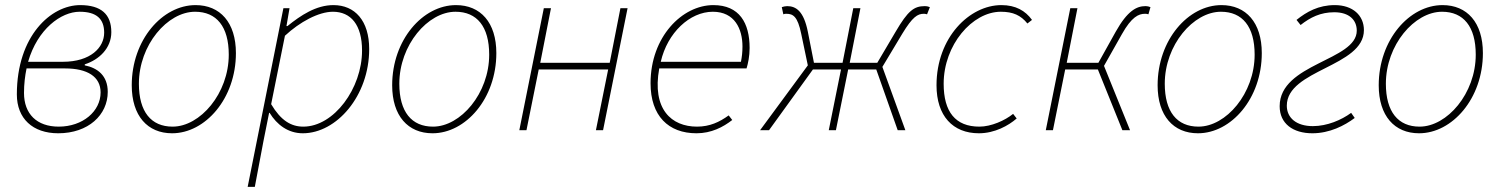

<svg xmlns="http://www.w3.org/2000/svg" viewBox="-20 -510 5874 752"><path d="M208 12C326 12 402 -60 402 -150C402 -214 362 -244 312 -254V-258C368 -276 416 -321 416 -384C416 -454 376 -490 294 -490C180 -490 46 -370 46 -140C46 -46 108 12 208 12ZM210 -14C124 -14 74 -64 74 -146C74 -181 78 -213 84 -242H235C322 -242 374 -210 374 -148C374 -74 304 -14 210 -14ZM292 -464C358 -464 388 -436 388 -382C388 -324 335 -268 226 -268H90C127 -396 219 -464 292 -464Z M654 12C784 12 904 -124 904 -302C904 -422 842 -490 746 -490C616 -490 496 -354 496 -176C496 -56 558 12 654 12ZM656 -14C572 -14 524 -72 524 -182C524 -334 636 -464 744 -464C828 -464 876 -406 876 -296C876 -144 764 -14 656 -14Z M950 222H978L1012 42L1034 -68H1036C1064 -22 1108 12 1166 12C1298 12 1426 -134 1426 -318C1426 -429 1370 -490 1286 -490C1218 -490 1158 -450 1106 -408H1102L1114 -478H1090ZM1168 -14C1120 -14 1080 -38 1042 -102L1096 -370C1154 -424 1228 -464 1284 -464C1354 -464 1398 -413 1398 -312C1398 -164 1288 -14 1168 -14Z M1674 12C1804 12 1924 -124 1924 -302C1924 -422 1862 -490 1766 -490C1636 -490 1516 -354 1516 -176C1516 -56 1578 12 1674 12ZM1676 -14C1592 -14 1544 -72 1544 -182C1544 -334 1656 -464 1764 -464C1848 -464 1896 -406 1896 -296C1896 -144 1784 -14 1676 -14Z M2014 0H2042L2090 -238H2362L2314 0H2342L2438 -478H2410L2368 -264H2096L2138 -478H2110Z M2708 12C2766 12 2812 -12 2848 -40L2834 -58C2798 -32 2760 -14 2710 -14C2610 -14 2533 -82 2562 -242H2904C2910 -262 2916 -290 2916 -322C2916 -420 2876 -490 2774 -490C2652 -490 2528 -366 2528 -184C2528 -56 2598 12 2708 12ZM2568 -268C2594 -382 2682 -464 2772 -464C2858 -464 2888 -396 2888 -328C2888 -306 2886 -288 2882 -268Z M2957 0H2992L3164 -238H3274L3226 0H3254L3302 -238H3412L3496 0H3526L3436 -248L3514 -378C3554 -444 3574 -456 3598 -456C3602 -456 3604 -456 3611 -454L3622 -482C3618 -484 3610 -486 3602 -486C3560 -486 3536 -468 3488 -386L3416 -264H3308L3350 -478H3322L3280 -264H3168L3144 -386C3128 -466 3098 -486 3063 -486C3056 -486 3047 -484 3042 -482L3048 -454C3053 -456 3055 -456 3060 -456C3086 -456 3104 -446 3118 -378L3144 -254Z M3814 12C3876 12 3930 -18 3962 -46L3948 -64C3916 -38 3862 -14 3816 -14C3722 -14 3676 -72 3676 -182C3676 -334 3788 -464 3900 -464C3948 -464 3978 -450 4004 -418L4022 -432C3996 -468 3958 -490 3902 -490C3778 -490 3648 -364 3648 -176C3648 -56 3712 12 3814 12Z M4076 0H4104L4152 -238H4280L4376 0H4406L4304 -252L4374 -376C4412 -444 4440 -456 4464 -456C4469 -456 4472 -456 4478 -454L4486 -482C4482 -484 4474 -486 4466 -486C4432 -486 4396 -468 4350 -386L4282 -264H4158L4200 -478H4172Z M4672 12C4802 12 4922 -124 4922 -302C4922 -422 4860 -490 4764 -490C4634 -490 4514 -354 4514 -176C4514 -56 4576 12 4672 12ZM4674 -14C4590 -14 4542 -72 4542 -182C4542 -334 4654 -464 4762 -464C4846 -464 4894 -406 4894 -296C4894 -144 4782 -14 4674 -14Z M5120 12C5188 12 5246 -18 5286 -48L5272 -68C5234 -40 5178 -16 5122 -16C5058 -16 5020 -48 5020 -96C5020 -238 5322 -248 5322 -392C5322 -450 5278 -490 5208 -490C5144 -490 5098 -464 5058 -432L5074 -412C5112 -442 5152 -462 5206 -462C5264 -462 5294 -432 5294 -390C5294 -272 4992 -262 4992 -94C4992 -26 5044 12 5120 12Z M5538 12C5668 12 5788 -124 5788 -302C5788 -422 5726 -490 5630 -490C5500 -490 5380 -354 5380 -176C5380 -56 5442 12 5538 12ZM5540 -14C5456 -14 5408 -72 5408 -182C5408 -334 5520 -464 5628 -464C5712 -464 5760 -406 5760 -296C5760 -144 5648 -14 5540 -14Z"/></svg>

Font: Source Sans Pro ExtraLight
Style: Italic
Weight: 200
Italic angle: -11°
Designer: Paul D. Hunt
Foundry: Adobe Systems Incorporated
Version: Version 3.006;hotconv 1.0.111;makeotfexe 2.5.65597